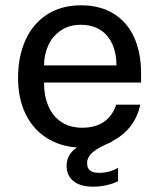

<svg xmlns="http://www.w3.org/2000/svg" viewBox="-20 -547 603 724"><path d="M290.4 -65.4Q338.9 -65.4 371.3 -87.2Q403.6 -108.9 418.2 -152.2H509Q497.4 -99.6 465.6 -63.1Q433.8 -26.6 388.7 -8.3Q343.7 10 292.2 10Q219.9 10 164.6 -21.7Q109.2 -53.3 78.7 -112.8Q48.1 -172.3 48.1 -253.2Q48.1 -334.5 76.4 -396.5Q104.8 -458.4 158.2 -492.7Q211.6 -527 285.5 -527Q357.5 -527 408.3 -495.6Q459.2 -464.2 485.6 -406.6Q512 -348.9 512 -270.2V-235.9H146Q145.8 -186.5 162 -148Q178.1 -109.5 210.6 -87.4Q243.1 -65.4 290.4 -65.4ZM419.2 -300.5Q419.2 -344.9 404.2 -379.3Q389.2 -413.8 359.1 -433.7Q329 -453.5 284.9 -453.5Q240.1 -453.5 208.6 -431.6Q177.2 -409.8 161.6 -374.8Q145.9 -339.8 146.2 -300.5ZM332.9 -18.5 403.4 -12.9Q351.4 8.5 329.9 26.8Q308.4 45.2 308.4 68.6Q308.4 86.7 319.2 95.7Q330 104.8 353.5 104.8Q374.6 104.8 393 99.4Q411.4 94 425.2 86V136.1Q411.2 144.1 385.1 150.5Q358.9 156.9 331.1 156.9Q282.7 156.9 257 135.9Q231.2 115 231.2 77.5Q231.2 45.8 253.8 22.6Q276.3 -0.6 332.9 -18.5Z"/></svg>

Font: Public Sans VF
Style: Regular
Weight: 400
Designer: Pablo Impallari, Rodrigo Fuenzalida (Modified by Dan O. Williams and USWDS)
Version: Version 1.003